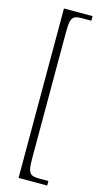

<svg xmlns="http://www.w3.org/2000/svg" viewBox="-135 -802 524 972"><g transform="rotate(15 127.0 -316.0)"><path d="M72 128V-760H222V-736H172Q148 -736 135.5 -730Q123 -724 118 -706Q113 -688 113 -651V19Q113 56 118 74Q123 92 135.5 98Q148 104 172 104H222V128Z"/></g></svg>

Font: Noto Serif Bengali Condensed ExtraLight
Style: Regular
Weight: 200
Width: 3
Designer: Juan Bruce, Universal Thirst, Indian Type Foundry and the Monotype Design Team.
Foundry: Monotype Imaging Inc.
Version: Version 2.003; ttfautohint (v1.8.4.7-5d5b)